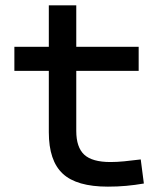

<svg xmlns="http://www.w3.org/2000/svg" viewBox="-20 -694 626 724"><path d="M386.7 9.8Q269 9.8 216.6 -39.1Q164.1 -87.9 164.1 -195.3V-283.2H267.6V-200.2Q267.6 -138.7 297.6 -110.8Q327.6 -83 396.5 -83Q420.9 -83 448.2 -85.7Q475.6 -88.4 510.7 -92.8L522.5 -2Q488.3 3.9 455.8 6.8Q423.3 9.8 386.7 9.8ZM164.1 -244.1V-673.8H267.6V-244.1ZM34.2 -426.8V-517.6H502.9V-426.8Z"/></svg>

Font: Cascadia Code
Style: Regular
Weight: 400
Designer: Aaron Bell
Foundry: Saja Typeworks
Version: Version 2404.023